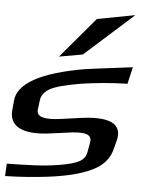

<svg xmlns="http://www.w3.org/2000/svg" viewBox="-111 -750 647 829"><g transform="rotate(5 212.5 -335.5)"><path d="M126 -166 193 -175C261 -185 304 -182 295 -139L287 -96C283 -75 268 -60 243 -51C218 -41 182 -34 135 -28C99 -23 34 -20 -55 -19L-58 35C6 34 67 29 126 22C205 12 267 -3 313 -25C361 -47 390 -80 400 -125L410 -163C426 -235 367 -262 236 -242L164 -232C90 -221 55 -231 58 -262L63 -302C65 -324 78 -341 100 -354C124 -368 168 -379 231 -390C289 -399 358 -406 434 -408L451 -481C336 -467 268 -458 247 -455C53 -422 -44 -366 -48 -290L-52 -247C-56 -171 18 -150 126 -166ZM442 -706 278 -675 129 -499 231 -517Z"/></g></svg>

Font: Gamestation Warped
Style: Italic
Weight: 400
Designer: Jonas Hecksher
Foundry: Jonas Hecksher, Playtypeª, e-types AS
Version: Version 1.003